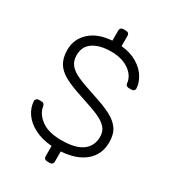

<svg xmlns="http://www.w3.org/2000/svg" viewBox="-212 -916 1021 1132"><g transform="rotate(30 298.0 -350.0)"><path d="M289 100Q279 100 273 94Q267 88 267 78V8Q199 3 149 -23Q99 -49 72.5 -87.5Q46 -126 44 -170Q44 -178 50 -184Q56 -190 65 -190H85Q103 -190 107 -170Q114 -122 162 -86Q210 -50 300 -50Q395 -50 441.5 -84.5Q488 -119 488 -181Q488 -219 465.5 -243.5Q443 -268 400 -286.5Q357 -305 270 -333Q193 -358 149.5 -382Q106 -406 85 -441Q64 -476 64 -530Q64 -603 117.5 -652.5Q171 -702 267 -709V-778Q267 -788 273 -794Q279 -800 289 -800H308Q318 -800 324 -794Q330 -788 330 -778V-708Q393 -702 438 -675Q483 -648 506 -610.5Q529 -573 531 -535Q531 -527 525.5 -521Q520 -515 510 -515H490Q483 -515 476 -519.5Q469 -524 468 -535Q462 -585 414.5 -617.5Q367 -650 295 -650Q218 -650 172.5 -620Q127 -590 127 -530Q127 -491 147.5 -465.5Q168 -440 209 -421.5Q250 -403 330 -377Q412 -351 458 -327Q504 -303 527.5 -269Q551 -235 551 -181Q551 -97 492.5 -47.5Q434 2 330 9V78Q330 88 324 94Q318 100 308 100Z"/></g></svg>

Font: Rubik AZ
Style: Regular
Weight: 300
Designer: Hubert and Fischer
Foundry: Hubert & Fischer
Version: Version 2.000